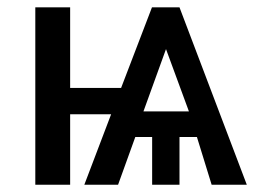

<svg xmlns="http://www.w3.org/2000/svg" viewBox="-20 -508 718 528"><path d="M77.1 0V-487.8H172.9V-266.1H313L397.9 -487.8H473.6L658.7 0H562L521.5 -131.3H473.6V0H398.4V-131.3H352.1L304.7 0H211.9L285.6 -193.8H172.9V0ZM374.5 -201.7H499.5L436.5 -373Z"/></svg>

Font: HK Grotesk Medium
Style: Regular
Weight: 500
Designer: Alfredo Marco Pradil and Stefan Peev
Foundry: Hanken Design Co.
Version: Version 1.045;PS 001.045;hotconv 1.0.88;makeotf.lib2.5.64775